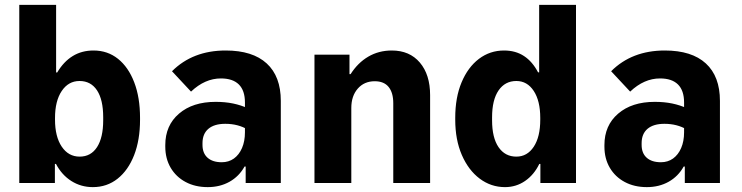

<svg xmlns="http://www.w3.org/2000/svg" viewBox="-20 -750 3040 787"><path d="M360.5 17Q312 17 272.5 -8Q233 -33 209.5 -78H205V0H59V-730H210V-453H214.5Q241 -497.5 278 -520.2Q315 -543 363.5 -543Q421 -543 463.8 -508.8Q506.5 -474.5 530.2 -412.5Q554 -350.5 554 -267V-259Q554 -176.5 529.8 -114.2Q505.5 -52 462 -17.5Q418.5 17 360.5 17ZM306.5 -108Q352.5 -108 377.8 -147Q403 -186 403 -257V-269.5Q403 -341 377.8 -379.5Q352.5 -418 306 -418Q260.5 -418 233 -377Q205.5 -336 205.5 -266.5V-259.5Q205.5 -190 233 -149Q260.5 -108 306.5 -108Z M831.5 17Q780 17 740.8 -4Q701.5 -25 679.5 -62.5Q657.5 -100 657.5 -149V-155.5Q657.5 -236 713.8 -284.2Q770 -332.5 864 -332.5Q902.5 -332.5 935.2 -325.8Q968 -319 996 -306V-218.5Q956 -242.5 903.5 -242.5Q858.5 -242.5 834.2 -222Q810 -201.5 810 -163V-156Q810 -122 830.8 -103.5Q851.5 -85 889 -85Q917.5 -85 938.8 -100.2Q960 -115.5 972 -143.2Q984 -171 984 -207.5V-330Q984 -379 959 -403.8Q934 -428.5 885.5 -428.5Q820 -428.5 763 -374.5L685 -458Q770 -543 905 -543Q1015.5 -543 1073.2 -490Q1131 -437 1131 -336.5V0H987V-67.5H982.5Q960 -27 920.8 -5Q881.5 17 831.5 17Z M1269 0V-526H1412.5V-446H1417Q1446.5 -492.5 1489.5 -517.8Q1532.5 -543 1586 -543Q1659 -543 1701 -493.5Q1743 -444 1743 -360V0H1592V-327Q1592 -370 1573 -393.5Q1554 -417 1516 -417Q1473 -417 1446.5 -386.8Q1420 -356.5 1420 -307.5V0Z M2050 17Q1992.5 17 1946.2 -17.8Q1900 -52.5 1873 -114.8Q1846 -177 1846 -259.5V-267Q1846 -350.5 1872 -412.5Q1898 -474.5 1943.2 -508.8Q1988.5 -543 2046 -543Q2093.5 -543 2128 -520.2Q2162.5 -497.5 2185.5 -453.5H2190V-730H2341V0H2195V-78H2190.5Q2169 -33.5 2132.2 -8.2Q2095.5 17 2050 17ZM2096.5 -108Q2141 -108 2167.8 -148.5Q2194.5 -189 2194.5 -259.5V-266.5Q2194.5 -336.5 2167.8 -377.2Q2141 -418 2096.5 -418Q2050 -418 2023.5 -379.2Q1997 -340.5 1997 -269V-257Q1997 -185.5 2023.5 -146.8Q2050 -108 2096.5 -108Z M2631.5 17Q2580 17 2540.8 -4Q2501.5 -25 2479.5 -62.5Q2457.5 -100 2457.5 -149V-155.5Q2457.5 -236 2513.8 -284.2Q2570 -332.5 2664 -332.5Q2702.5 -332.5 2735.2 -325.8Q2768 -319 2796 -306V-218.5Q2756 -242.5 2703.5 -242.5Q2658.5 -242.5 2634.2 -222Q2610 -201.5 2610 -163V-156Q2610 -122 2630.8 -103.5Q2651.5 -85 2689 -85Q2717.5 -85 2738.8 -100.2Q2760 -115.5 2772 -143.2Q2784 -171 2784 -207.5V-330Q2784 -379 2759 -403.8Q2734 -428.5 2685.5 -428.5Q2620 -428.5 2563 -374.5L2485 -458Q2570 -543 2705 -543Q2815.5 -543 2873.2 -490Q2931 -437 2931 -336.5V0H2787V-67.5H2782.5Q2760 -27 2720.8 -5Q2681.5 17 2631.5 17Z"/></svg>

Font: Google Sans Code
Style: Regular
Weight: 400
Monospace: yes
Designer: Google Sans Code Authors
Foundry: Google LLC
Version: Version 6.000